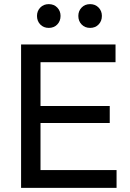

<svg xmlns="http://www.w3.org/2000/svg" viewBox="-20 -909 630 929"><path d="M82 0V-694H176V0ZM146 0V-86H544V0ZM146 -314V-396H511V-314ZM146 -608V-694H539V-608ZM216 -774Q191 -774 175 -790.5Q159 -807 159 -832Q159 -856 175 -872.5Q191 -889 216 -889Q241 -889 257 -872.5Q273 -856 273 -832Q273 -807 257 -790.5Q241 -774 216 -774ZM416 -774Q391 -774 375 -790.5Q359 -807 359 -832Q359 -856 375 -872.5Q391 -889 416 -889Q441 -889 457 -872.5Q473 -856 473 -832Q473 -807 457 -790.5Q441 -774 416 -774Z"/></svg>

Font: Outfit Thin
Style: Regular
Weight: 400
Version: Version 1.100;gftools[0.9.27]